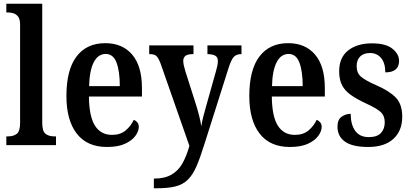

<svg xmlns="http://www.w3.org/2000/svg" viewBox="-20 -780 2212 1032"><path d="M14 0V-47H24Q52 -47 70 -60.5Q88 -74 88 -120V-648Q88 -677 77.5 -690.5Q67 -704 52.5 -708.5Q38 -713 24 -713H14V-760H207V-120Q207 -74 225 -60.5Q243 -47 271 -47H281V0Z M555 10Q448 10 392.5 -62Q337 -134 337 -264Q337 -405 391.5 -476.5Q446 -548 546 -548Q638 -548 690.5 -486.5Q743 -425 743 -306V-261H458Q459 -154 490.5 -104.5Q522 -55 582 -55Q627 -55 655.5 -79Q684 -103 699 -136Q710 -132 718 -122.5Q726 -113 726 -98Q726 -75 708 -50Q690 -25 652.5 -7.5Q615 10 555 10ZM624 -317Q624 -396 606.5 -443Q589 -490 548 -490Q507 -490 484 -445.5Q461 -401 459 -317Z M807 180Q865 180 902 158.5Q939 137 961 97.5Q983 58 998 4L843 -439Q831 -470 820 -479.5Q809 -489 786 -489H782V-536H1020V-489H1016Q988 -489 976.5 -479.5Q965 -470 965 -453Q965 -442 968 -428.5Q971 -415 976 -398L1028 -235Q1041 -195 1050 -159.5Q1059 -124 1062 -101Q1066 -127 1072.5 -152.5Q1079 -178 1087 -206L1141 -398Q1145 -411 1148 -425.5Q1151 -440 1151 -452Q1151 -472 1138 -480Q1125 -488 1099 -489H1095V-536H1278V-489H1276Q1251 -489 1237 -474.5Q1223 -460 1209 -416L1078 -3Q1056 68 1036 114Q1016 160 989.5 186Q963 212 923 222Q883 232 820 232H807Z M1538 10Q1431 10 1375.5 -62Q1320 -134 1320 -264Q1320 -405 1374.5 -476.5Q1429 -548 1529 -548Q1621 -548 1673.5 -486.5Q1726 -425 1726 -306V-261H1441Q1442 -154 1473.5 -104.5Q1505 -55 1565 -55Q1610 -55 1638.5 -79Q1667 -103 1682 -136Q1693 -132 1701 -122.5Q1709 -113 1709 -98Q1709 -75 1691 -50Q1673 -25 1635.5 -7.5Q1598 10 1538 10ZM1607 -317Q1607 -396 1589.5 -443Q1572 -490 1531 -490Q1490 -490 1467 -445.5Q1444 -401 1442 -317Z M1959 10Q1875 10 1834.5 -18.5Q1794 -47 1794 -99Q1794 -137 1816 -152.5Q1838 -168 1865 -168Q1865 -110 1889.5 -76.5Q1914 -43 1962 -43Q2007 -43 2027.5 -65Q2048 -87 2048 -123Q2048 -158 2025.5 -178.5Q2003 -199 1947 -224Q1898 -247 1866 -269.5Q1834 -292 1818.5 -322Q1803 -352 1803 -397Q1803 -471 1851.5 -509Q1900 -547 1979 -547Q2054 -547 2089.5 -518Q2125 -489 2125 -453Q2125 -391 2051 -391Q2051 -441 2028.5 -468Q2006 -495 1969 -495Q1934 -495 1915.5 -476Q1897 -457 1897 -425Q1897 -388 1920 -368Q1943 -348 2002 -322Q2070 -293 2106 -257Q2142 -221 2142 -153Q2142 -77 2094.5 -33.5Q2047 10 1959 10Z"/></svg>

Font: Noto Serif Lao Condensed SemiBold
Style: Regular
Weight: 600
Width: 3
Designer: Monotype Design Team
Foundry: Monotype Imaging Inc.
Version: Version 2.003; ttfautohint (v1.8.4.7-5d5b)